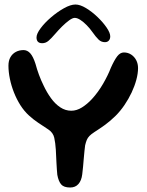

<svg xmlns="http://www.w3.org/2000/svg" viewBox="-20 -825 656 855"><path d="M292.6 10Q264.2 10 252.4 -3.8Q240.5 -17.6 235.2 -46.6Q234.2 -56.9 233.2 -70.4Q232.2 -83.9 231.5 -98.8Q230.8 -113.8 230 -129.2Q229.2 -144.7 228.6 -158.4Q226.6 -189.1 221.6 -211.6Q216.5 -234.2 195.6 -248.2Q172.1 -263.6 149.9 -278.5Q127.7 -293.4 109.1 -310.6Q87.9 -329.8 70.9 -356.4Q54 -383.1 42.1 -413.4Q30.2 -443.6 23.9 -474.5Q17.6 -505.3 17.6 -532.4Q17.6 -554.7 26.3 -570.1Q35.1 -585.6 50.4 -593.8Q65.7 -602 85.1 -602Q101.6 -602 114.6 -587.8Q127.6 -573.6 138.2 -540.2Q144.4 -516.9 153.5 -492.1Q162.6 -467.4 174.1 -444.2Q188.4 -413.6 207 -387.9Q225.6 -362.2 248.3 -347.1Q271.1 -331.9 297.3 -331.9Q321.4 -331.9 344.8 -346.5Q368.2 -361.1 389.3 -383.9Q417 -414 439.1 -452.1Q461.1 -490.2 473.4 -522.4Q489.2 -557.9 502.3 -574.7Q515.4 -591.4 531.6 -591.4Q549.8 -591.4 564.1 -582Q578.4 -572.6 586.6 -557Q594.7 -541.3 594.7 -521.9Q594.7 -498 587.2 -470Q579.7 -442 566.2 -413.1Q552.6 -384.2 534.4 -357.4Q516.2 -330.6 494.8 -309.3Q470.3 -285.1 445.7 -267.5Q421.1 -250 400 -236.6Q385.8 -227.3 378.1 -219.4Q370.5 -211.4 366.5 -201.9Q362.5 -192.3 359.1 -177.9Q357.6 -167.6 356.1 -152.1Q354.6 -136.6 353 -118.8Q351.5 -100.9 349.9 -82.8Q348.3 -64.7 346.2 -48.7Q342.9 -21.1 329.3 -5.6Q315.7 10 292.6 10ZM167.9 -632.6Q142.6 -632.6 142.6 -658.4Q142.6 -674.8 161 -699.3Q179.3 -723.9 207.4 -747.9Q235.5 -772 264.9 -788.4Q294.4 -804.9 316.1 -804.9Q336.6 -804.9 363.1 -788.9Q389.5 -773 414.2 -749.3Q438.8 -725.7 454.9 -702.1Q470.9 -678.6 470.9 -663.1Q470.9 -651.1 464.5 -644.2Q458.1 -637.2 447.3 -637.2Q430.8 -637.2 418.9 -648.8Q407 -660.3 390.6 -683.5Q380 -698.7 366 -712.9Q352 -727.2 338 -736.3Q324 -745.4 312.9 -745.4Q303.2 -745.4 288.1 -734.5Q273.1 -723.6 256.7 -707.5Q240.4 -691.3 226.3 -674.8Q207.7 -653.1 195.4 -642.8Q183.2 -632.6 167.9 -632.6Z"/></svg>

Font: Gluten Thin
Style: Regular
Weight: 100
Designer: Tyler Finck
Foundry: Etcetera Type Company
Version: Version 1.300